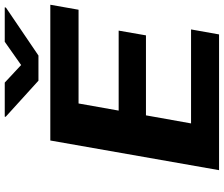

<svg xmlns="http://www.w3.org/2000/svg" viewBox="-87 -856 943 809"><g transform="rotate(-90 384.5 -451.5)"><path d="M640 -308 660 -423H323L353 -592H748L769 -711H197L72 0H644L665 -118H269L303 -308ZM515 -834 441 -903H297V-899L449 -761H555L757 -898L758 -903H613Z"/></g></svg>

Font: Asimov
Style: XWidIt
Weight: 500
Designer: Google
Version: Version 2.000980; 2014